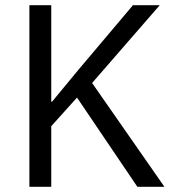

<svg xmlns="http://www.w3.org/2000/svg" viewBox="-20 -718 674 738"><path d="M276 -343 177 -233V0H93V-698H177V-327H180L280 -448L491 -698H594L334 -399L612 0H508Z"/></svg>

Font: IBM Plex Sans Thai Looped
Style: Regular
Weight: 400
Designer: Mike Abbink, Paul van der Laan, Pieter van Rosmalen, Ben Mitchell, Mark Frömberg
Foundry: Bold Monday
Version: Version 1.1